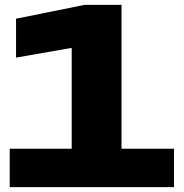

<svg xmlns="http://www.w3.org/2000/svg" viewBox="-20 -770 756 790"><path d="M328 -750 46 -693V-533L275 -573V-158H20V0H696V-158H480V-750Z"/></svg>

Font: Bounded
Style: Bold
Weight: 700
Designer: Vlad Churkin
Version: Version 3.0